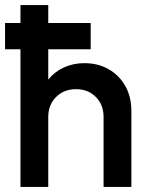

<svg xmlns="http://www.w3.org/2000/svg" viewBox="-20 -740 591 760"><path d="M61 0V-545H0V-649H61V-720H171V-649H339V-545H171V-425Q196 -456 233 -473Q270 -490 314 -490Q368 -490 410 -466Q452 -442 476 -399.5Q500 -357 500 -301V0H390V-277Q390 -325 359.5 -356Q329 -387 281 -387Q233 -387 202 -356Q171 -325 171 -277V0Z"/></svg>

Font: Outfit Medium
Style: Regular
Weight: 500
Designer: Rodrigo Fuenzalida
Foundry: fragTYPE
Version: Version 1.100; ttfautohint (v1.8.4.7-5d5b);gftools[0.9.27]